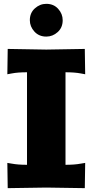

<svg xmlns="http://www.w3.org/2000/svg" viewBox="-20 -975 480 996"><path d="M134.8 -870.1Q134.8 -908.2 160.9 -931.6Q187 -955.1 220.2 -955.1Q258.3 -955.1 281.7 -929.2Q305.2 -903.3 305.2 -870.1Q305.2 -832 279.3 -808.6Q253.4 -785.2 220.2 -785.2Q182.1 -785.2 158.4 -811.3Q134.8 -837.4 134.8 -870.1ZM419.9 -721.2 421.9 -589.8 397.9 -594.2Q366.7 -600.1 319.8 -600.1V-120.1Q366.7 -120.1 397.9 -126L421.9 -129.9L419.9 1L220.2 -2L20 1L18.1 -129.9L42 -126Q73.2 -120.1 120.1 -120.1V-600.1Q73.2 -600.1 42 -594.2L18.1 -589.8L20 -721.2L220.2 -717.8Z"/></svg>

Font: Zantroke
Style: Regular
Weight: 500
Foundry: gluk
Version: Version 0.36